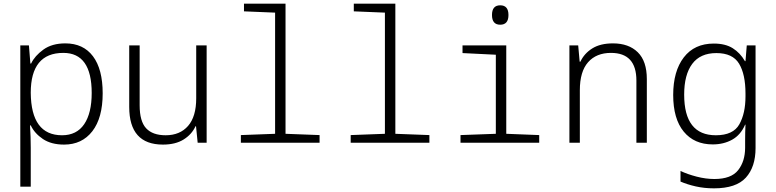

<svg xmlns="http://www.w3.org/2000/svg" viewBox="-20 -780 4240 1049"><path d="M319 -41Q150 -41 148 -273Q148 -491 326 -491Q481 -491 481 -272Q481 -162 440 -101.5Q399 -41 319 -41ZM148 240V27Q148 1 147 -32.5Q146 -66 144 -95H148Q169 -51 214.5 -20.5Q260 10 330 10Q428 10 484.5 -63Q541 -136 541 -270Q541 -402 488 -472.5Q435 -543 337 -543Q264 -543 217 -509Q170 -475 150 -433H146L138 -532H91V240Z M1048 -90H1051L1060 0H1109V-532H1052V-243Q1052 -143 1007.5 -92Q963 -41 885 -41Q814 -41 778.5 -79Q743 -117 743 -205V-532H686V-196Q686 10 870 10Q939 10 983.5 -18Q1028 -46 1048 -90Z M1726 0V-42L1540 -49V-760H1313V-718L1483 -711V-49L1296 -42V0Z M2326 0V-42L2140 -49V-760H1913V-718L2083 -711V-49L1896 -42V0Z M2758 -698Q2758 -751 2713 -751Q2668 -751 2668 -698Q2668 -645 2713 -645Q2758 -645 2758 -698ZM2926 0V-42L2746 -49V-532H2507V-490L2689 -481V-49L2496 -42V0Z M3148 0V-287Q3148 -389 3193 -440Q3238 -491 3318 -491Q3457 -491 3457 -340V0H3514V-348Q3514 -446 3464.5 -494.5Q3415 -543 3329 -543Q3260 -543 3216 -515.5Q3172 -488 3151 -443H3147L3139 -532H3091V0Z M3718 -263Q3718 -372 3762 -431Q3806 -490 3894 -490Q3983 -490 4018 -432Q4053 -374 4053 -269V-253Q4053 -161 4019.5 -101Q3986 -41 3891 -41Q3718 -41 3718 -263ZM4108 29V-532H4060L4053 -446H4050Q4024 -491 3983.5 -516.5Q3943 -542 3880 -542Q3774 -542 3716 -466.5Q3658 -391 3658 -261Q3658 -131 3715.5 -61Q3773 9 3874 9Q3934 9 3980.5 -17Q4027 -43 4051 -99H4053Q4052 -82 4051.5 -57.5Q4051 -33 4051 -11V27Q4051 101 4013 149.5Q3975 198 3883 198Q3836 198 3786 185Q3736 172 3698 154V212Q3735 228 3781.5 238.5Q3828 249 3881 249Q4002 249 4055 190.5Q4108 132 4108 29Z"/></svg>

Font: Noto Sans Mono UI Light
Style: Regular
Weight: 300
Designer: Monotype Design team
Foundry: Monotype Imaging Inc.
Version: 1.000